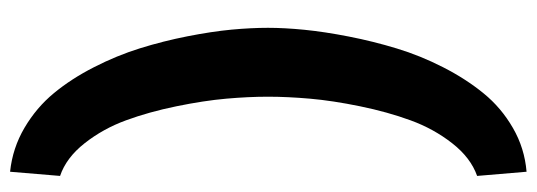

<svg xmlns="http://www.w3.org/2000/svg" viewBox="-362 -451 1065 381"><g transform="rotate(90 170.5 -260.5)"><path d="M320.8 -772.9 329.1 -674.8Q293 -662.1 264.2 -625.2Q235.4 -588.4 218.8 -542.7Q202.1 -497.1 190.9 -442.4Q179.7 -387.7 175.8 -343Q171.9 -298.3 171.9 -259.8Q171.9 -221.2 175.8 -177Q179.7 -132.8 190.9 -78.1Q202.1 -23.4 218.8 22Q235.4 67.4 264.2 104Q293 140.6 329.1 152.8L320.8 252Q273.9 247.1 233.6 223.4Q193.4 199.7 164.8 165Q136.2 130.4 113.3 85.4Q90.3 40.5 75.9 -5.6Q61.5 -51.8 52 -100.1Q42.5 -148.4 38.8 -187.5Q35.2 -226.6 35.2 -259.8Q35.2 -292.5 39.1 -332Q43 -371.6 52.5 -420.2Q62 -468.8 76.2 -515.4Q90.3 -562 113.5 -607.4Q136.7 -652.8 165.3 -687.7Q193.8 -722.7 233.9 -745.8Q273.9 -769 320.8 -772.9Z"/></g></svg>

Font: Junction Bold
Style: Bold
Weight: 700
Designer: Caroline Hadilaksono
Foundry: Caroline Hadilaksono
Version: Version 001.001